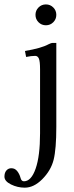

<svg xmlns="http://www.w3.org/2000/svg" viewBox="-59 -639 338 882"><path d="M117.9 -536.9Q104 -550.8 104 -570.8Q104 -590.8 117.9 -604.7Q131.8 -618.7 151.9 -618.7Q171.9 -618.7 185.8 -604.7Q199.7 -590.8 199.7 -570.8Q199.7 -550.8 185.8 -536.9Q171.9 -522.9 151.9 -522.9Q131.8 -522.9 117.9 -536.9ZM50.8 193.8Q84.5 193.8 104.7 135.7Q125 77.6 125 -26.4V-320.8Q125 -357.4 119.6 -369.9Q114.3 -382.3 102.5 -382.3Q85 -382.3 61 -377.4L55.7 -404.8Q130.9 -417.5 163.6 -435.5Q175.3 -441.9 184.6 -441.9H199.7V-56.6Q199.7 45.9 187.3 95.2Q174.8 144.5 134.8 184.6Q96.2 223.1 54.7 223.1Q21.5 223.1 -8.5 208.3Q-38.6 193.4 -38.6 172.4Q-38.6 154.3 -29.5 144Q-20.5 133.8 -6.8 133.8Q9.3 133.8 19.8 146.7Q30.3 159.7 35.2 177.7Q39.1 193.8 50.8 193.8Z"/></svg>

Font: Libertinage
Style: f
Weight: 400
Designer: OSP
Foundry: OSP
Version: Version 1.0; 2008; OFL relea